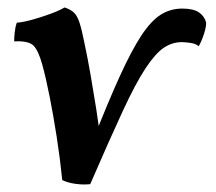

<svg xmlns="http://www.w3.org/2000/svg" viewBox="-20 -487 579 515"><path d="M222 7Q202 9 181.5 6Q161 3 147 -4Q141 -63 132 -120.5Q123 -178 113 -228.5Q103 -279 93 -315Q83 -351 70 -364.5Q57 -378 18 -376Q18 -386 19.5 -400.5Q21 -415 25 -426Q45 -428 69.5 -435Q94 -442 117 -450.5Q140 -459 153 -467Q169 -462 178 -453.5Q187 -445 193 -427Q199 -409 206 -374Q215 -332 223 -286Q231 -240 238 -195.5Q245 -151 249 -113L228 -107Q270 -214 301.5 -283Q333 -352 359 -391.5Q385 -431 411 -447.5Q437 -464 469 -464Q499 -464 514 -453.5Q529 -443 533 -426Q533 -414 527 -395.5Q521 -377 513 -363Q505 -370 490.5 -372Q476 -374 468 -374Q442 -374 419.5 -359Q397 -344 370.5 -304Q344 -264 309 -188.5Q274 -113 222 7Z"/></svg>

Font: Vollkorn SemiBold
Style: Italic
Weight: 600
Italic angle: -11°
Designer: Friedrich Althausen
Foundry: Friedrich Althausen
Version: Version 5.000